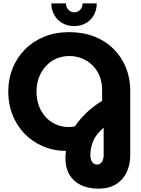

<svg xmlns="http://www.w3.org/2000/svg" viewBox="-20 -903 840 1141"><path d="M565 218Q503 218 459 196Q415 174 392 134Q369 94 369 41Q369 30 369.5 18.5Q370 7 372 -6Q295 -7 232 -35Q169 -63 123.5 -111Q78 -159 53.5 -222.5Q29 -286 29 -358Q29 -432 54.5 -496Q80 -560 127.5 -608.5Q175 -657 242 -684.5Q309 -712 391 -712Q473 -712 540 -686Q607 -660 655 -612Q703 -564 728.5 -501Q754 -438 754 -364V21Q754 74 733.5 119Q713 164 671 191Q629 218 565 218ZM556 75Q575 75 585.5 59.5Q596 44 596 19V-144Q575 -126 559.5 -107Q544 -88 535 -67.5Q526 -47 521.5 -25.5Q517 -4 517 19Q517 37 522 49.5Q527 62 536.5 68.5Q546 75 556 75ZM385 -148Q396 -148 405.5 -149Q415 -150 425 -152Q443 -179 467 -205.5Q491 -232 521 -257Q551 -282 587 -304V-369Q587 -412 572.5 -449Q558 -486 531.5 -513Q505 -540 469.5 -555Q434 -570 392 -570Q350 -570 314.5 -554.5Q279 -539 252.5 -510Q226 -481 211.5 -442.5Q197 -404 197 -359Q197 -314 210.5 -276Q224 -238 249.5 -209.5Q275 -181 309.5 -165Q344 -149 385 -148ZM421 -748Q382 -748 351 -765.5Q320 -783 302.5 -814Q285 -845 285 -883H372Q372 -861 386 -845.5Q400 -830 421 -830Q443 -830 457 -845.5Q471 -861 471 -883H555Q555 -845 538 -814Q521 -783 490.5 -765.5Q460 -748 421 -748Z"/></svg>

Font: MuseoModerno Thin
Style: Bold
Weight: 700
Version: Version 1.003